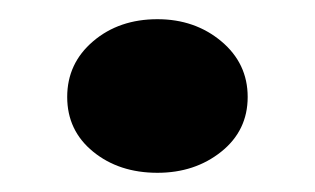

<svg xmlns="http://www.w3.org/2000/svg" viewBox="-20 -173 328 200"><path d="M50 -72Q50 -107 77 -130Q104 -153 144 -153Q183 -153 210.5 -130Q238 -107 238 -72Q238 -37 210.5 -15Q183 7 144 7Q104 7 77 -15Q50 -37 50 -72Z"/></svg>

Font: Farro Medium
Style: Regular
Weight: 500
Designer: Aceler Chua
Foundry: Grayscale Limited
Version: Version 1.101